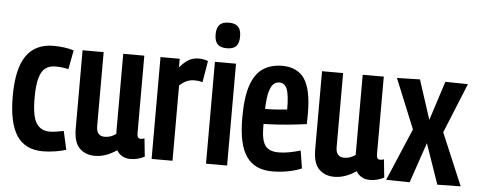

<svg xmlns="http://www.w3.org/2000/svg" viewBox="-50 -880 2530 1016"><g transform="rotate(5 1214.5 -372.0)"><path d="M22 -267Q22 -413 70 -482Q118 -551 215 -551Q243 -551 272.5 -547Q302 -543 322 -536L303 -435Q269 -443 234 -443Q202 -443 181 -427.5Q160 -412 149 -374Q138 -336 138 -268Q138 -170 162 -133.5Q186 -97 231 -97Q248 -97 268 -100Q288 -103 307 -107L329 -9Q307 -1 271.5 4.5Q236 10 205 10Q112 10 67 -57.5Q22 -125 22 -267Z M481 10Q433 10 401 -20.5Q369 -51 369 -127V-541H481V-147Q481 -95 526 -95Q556 -95 585 -115V-541H697V-131Q697 -113 702 -107Q707 -101 715 -101Q726 -101 736 -105L746 -9Q731 -1 712.5 4.5Q694 10 671 10Q645 10 626.5 -1Q608 -12 598 -30Q572 -12 542.5 -1Q513 10 481 10Z M885 -541V-495Q909 -524 932.5 -537.5Q956 -551 987 -551Q997 -551 1009.5 -549Q1022 -547 1035 -542L1016 -428Q1004 -432 992 -433Q980 -434 971 -434Q952 -434 933.5 -426.5Q915 -419 894 -400V0H783V-541Z M1128 -618Q1095 -618 1079 -634Q1063 -650 1063 -686Q1063 -722 1079 -738Q1095 -754 1128 -754Q1161 -754 1177 -738Q1193 -722 1193 -686Q1193 -650 1177.5 -634Q1162 -618 1128 -618ZM1072 0V-541H1184V0Z M1423 10Q1332 10 1287 -53Q1242 -116 1242 -259Q1242 -369 1264 -432.5Q1286 -496 1328 -523.5Q1370 -551 1429 -551Q1510 -551 1548 -495Q1586 -439 1586 -310Q1586 -302 1585.5 -284Q1585 -266 1585 -255Q1561 -252 1523 -247.5Q1485 -243 1441.5 -240Q1398 -237 1357 -236Q1357 -232 1357 -228.5Q1357 -225 1357 -221Q1357 -151 1377.5 -122Q1398 -93 1449 -93Q1476 -93 1505.5 -98.5Q1535 -104 1565 -113L1580 -19Q1509 10 1423 10ZM1358 -316Q1392 -316 1426.5 -318.5Q1461 -321 1475 -323Q1475 -403 1462 -432.5Q1449 -462 1422 -462Q1405 -462 1391.5 -450.5Q1378 -439 1369 -407.5Q1360 -376 1358 -316Z M1753 10Q1705 10 1673 -20.5Q1641 -51 1641 -127V-541H1753V-147Q1753 -95 1798 -95Q1828 -95 1857 -115V-541H1969V-131Q1969 -113 1974 -107Q1979 -101 1987 -101Q1998 -101 2008 -105L2018 -9Q2003 -1 1984.5 4.5Q1966 10 1943 10Q1917 10 1898.5 -1Q1880 -12 1870 -30Q1844 -12 1814.5 -1Q1785 10 1753 10Z M2029 2 2147 -276 2039 -540 2161 -543 2229 -334 2296 -542 2416 -540 2308 -275 2425 2 2301 4 2227 -210 2154 4Z"/></g></svg>

Font: Georama Condensed SemiBold
Style: Regular
Weight: 600
Width: 3
Designer: Jean-Baptiste Levee
Foundry: Production Type
Version: Version 1.000